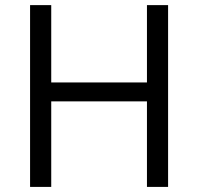

<svg xmlns="http://www.w3.org/2000/svg" viewBox="-20 -734 778 754"><path d="M640.1 0H557.1V-335.9H181.2V0H98.1V-713.9H181.2V-410.2H557.1V-713.9H640.1Z"/></svg>

Font: f01836669
Style: Regular
Weight: 400
Foundry: Ascender Corporation
Version: Version 1.10